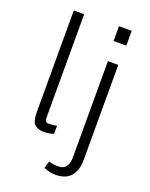

<svg xmlns="http://www.w3.org/2000/svg" viewBox="-165 -780 844 1080"><g transform="rotate(20 256.5 -240.0)"><path d="M355 -605V-693.8H431.2V-605ZM159.2 9.8Q138.2 9.8 123.5 3.2Q108.9 -3.4 101.6 -12Q94.2 -20.5 90.6 -37.1Q86.9 -53.7 86.4 -64Q85.9 -74.2 85.9 -94.7Q85.9 -98.1 85.9 -100.1V-689.9H147.9V-70.8Q147.9 -43 168 -43Q193.4 -43 219.2 -47.9V0Q194.8 9.8 159.2 9.8ZM306.2 213.9Q273.4 213.9 233.9 199.2L246.1 155.8Q272 164.1 304.2 164.1Q335.9 164.1 349.9 142.8Q363.8 121.6 363.8 91.8V-487.8H425.8V81.1Q425.8 143.1 396 178.5Q366.2 213.9 306.2 213.9Z"/></g></svg>

Font: HK Grotesk Light
Style: Regular
Weight: 300
Designer: Alfredo Marco Pradil and Stefan Peev
Foundry: Hanken Design Co.
Version: Version 1.045;PS 001.045;hotconv 1.0.88;makeotf.lib2.5.64775